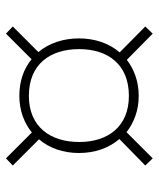

<svg xmlns="http://www.w3.org/2000/svg" viewBox="36 -689 533 645"><g transform="rotate(-90 302.5 -366.5)"><path d="M496 -368C496 -420 480 -469 450 -504L536 -590L512 -613L426 -527C394 -553 353 -568 303 -568C254 -568 212 -552 180 -526L93 -613L69 -590L157 -502C127 -467 111 -420 111 -368C111 -315 127 -268 158 -232L69 -145L93 -120L181 -208C213 -183 254 -167 303 -167C352 -167 393 -183 424 -207L512 -120L536 -145L449 -231C480 -267 496 -315 496 -368ZM148 -367C148 -465 200 -536 303 -536C409 -536 460 -465 460 -367C460 -271 409 -200 303 -200C200 -200 148 -270 148 -367Z"/></g></svg>

Font: Glow Sans SC Normal ExtraLight
Style: Regular
Weight: 200
Designer: Ryoko NISHIZUKA (kana, bopomofo & ideographs); Paul D. Hunt (Latin, Greek & Cyrillic); Sandoll Communications, Soo-young
Version: Version 0.93